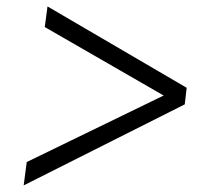

<svg xmlns="http://www.w3.org/2000/svg" viewBox="-20 -618 650 596"><path d="M553.5 -294 53.5 -42.5 63 -115 488 -321.5 119 -534 127.5 -598 559.5 -345.5Z"/></svg>

Font: Merriweather 24pt Light
Style: Italic
Weight: 300
Italic angle: -7.8°
Version: Version 2.101